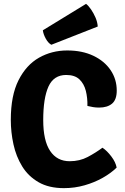

<svg xmlns="http://www.w3.org/2000/svg" viewBox="-20 -960 649 995"><path d="M433 -411Q434 -452.5 424.8 -489.2Q415.5 -526 391.5 -548.8Q367.5 -571.5 323 -571.5Q258.5 -571.5 231.2 -511.5Q204 -451.5 204 -338Q204 -231 239.8 -177.8Q275.5 -124.5 341 -124.5Q393 -124.5 434.5 -146.5Q476 -168.5 511 -194.5Q534.5 -179 557 -149.2Q579.5 -119.5 584.5 -91.5Q555.5 -63 512.8 -38.8Q470 -14.5 418.5 0.2Q367 15 311.5 15Q233 15 179.8 -15.8Q126.5 -46.5 95 -97.8Q63.5 -149 49.8 -211.8Q36 -274.5 36 -339Q36 -465 76 -544.2Q116 -623.5 182.2 -661Q248.5 -698.5 328.5 -698.5Q406 -698.5 463.8 -671Q521.5 -643.5 553.2 -596.5Q585 -549.5 585 -490.5Q585 -443.5 560.8 -423Q536.5 -402.5 493.5 -402.5Q476.5 -402.5 462 -405Q447.5 -407.5 433 -411ZM426 -940Q438.5 -930.5 451.8 -911.2Q465 -892 475 -868.8Q485 -845.5 486.5 -822.5L246 -728Q229.5 -737 217 -760Q204.5 -783 202 -803Z"/></svg>

Font: Signika
Style: Bold
Weight: 700
Designer: Anna Giedry
Foundry: Anna Giedry
Version: Version 2.001